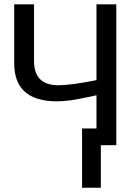

<svg xmlns="http://www.w3.org/2000/svg" viewBox="-20 -679 640 898"><path d="M363.8 -78.1H431.2V-233.4Q349.6 -215.3 313.2 -210.2Q276.9 -205.1 246.6 -205.1Q46.4 -205.1 46.4 -383.3V-658.7H139.2V-393.1Q139.2 -280.3 253.4 -280.3Q311.5 -280.3 431.2 -304.2V-658.7H523.9V0H451.7V199.2H363.8Z"/></svg>

Font: Liberation Mono
Style: Regular
Weight: 400
Monospace: yes
Designer: Steve Matteson
Foundry: Ascender Corporation
Version: Version 2.1.5